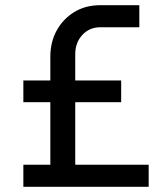

<svg xmlns="http://www.w3.org/2000/svg" viewBox="-20 -720 638 740"><path d="M70 0V-85H174V-326H70V-410H174V-501Q174 -558 198.5 -602.5Q223 -647 266 -673.5Q309 -700 367 -700H517V-615H367Q325 -615 297.5 -585.5Q270 -556 270 -511V-410H447V-326H270V-85H553V0Z"/></svg>

Font: MuseoModerno
Style: Regular
Weight: 400
Designer: Pablo Cosgaya, Héctor Gatti, Marcela Romero, and the Authors of The MuseoModerno Project.
Foundry: Omnibus-Type Team
Version: Version 1.001